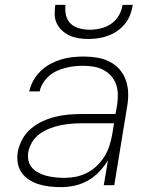

<svg xmlns="http://www.w3.org/2000/svg" viewBox="-20 -760 640 788"><path d="M230 8Q207 8 184 5.5Q161 3 140 -3.5Q119 -10 100.5 -21.5Q82 -33 69.5 -50.5Q57 -68 53 -90.5Q49 -113 53 -137Q58 -163 71.5 -188Q85 -213 106.5 -231.5Q128 -250 154 -262Q180 -274 206.5 -280.5Q233 -287 259.5 -289.5Q286 -292 312 -292H454L461 -331Q464 -352 463.5 -374Q463 -396 456 -415Q449 -434 435.5 -449Q422 -464 403.5 -473.5Q385 -483 364 -486.5Q343 -490 321 -490Q303 -490 285 -488Q267 -486 249 -481.5Q231 -477 213.5 -469Q196 -461 181.5 -448.5Q167 -436 156.5 -419Q146 -402 143 -385H100Q105 -408 117 -429.5Q129 -451 147 -468.5Q165 -486 186.5 -497.5Q208 -509 231 -516Q254 -523 277.5 -525.5Q301 -528 324 -528Q351 -528 378.5 -523.5Q406 -519 429.5 -507Q453 -495 470 -476Q487 -457 496 -432Q505 -407 506 -379.5Q507 -352 502 -324L449 0H406L423 -102Q408 -77 387 -55Q366 -33 340 -18.5Q314 -4 286 2Q258 8 230 8ZM244 -30Q267 -30 290.5 -34.5Q314 -39 336 -50Q358 -61 376 -78Q394 -95 407.5 -116Q421 -137 428.5 -160Q436 -183 440 -205L448 -254H313Q291 -254 269.5 -252Q248 -250 226.5 -245.5Q205 -241 183.5 -232.5Q162 -224 143 -210.5Q124 -197 112 -177Q100 -157 96 -136Q93 -117 97 -100Q101 -83 112.5 -70.5Q124 -58 140 -50Q156 -42 172.5 -38Q189 -34 207.5 -32Q226 -30 244 -30ZM343 -600Q323 -600 303.5 -603Q284 -606 267 -613.5Q250 -621 236 -633.5Q222 -646 213.5 -663Q205 -680 204.5 -700Q204 -720 207 -740H249Q246 -718 251 -697Q256 -676 270.5 -662.5Q285 -649 306 -643.5Q327 -638 349 -638Q371 -638 394 -643.5Q417 -649 436.5 -662.5Q456 -676 468 -697Q480 -718 483 -740H525Q522 -720 514.5 -700Q507 -680 493.5 -663Q480 -646 462 -633.5Q444 -621 424 -613.5Q404 -606 383.5 -603Q363 -600 343 -600Z"/></svg>

Font: Iosevka Aile XLt Obl
Style: Regular
Weight: 200
Italic angle: -9°
Designer: Belleve Invis
Foundry: Belleve Invis
Version: Version 31.1.0; ttfautohint (v1.8.4)